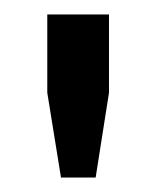

<svg xmlns="http://www.w3.org/2000/svg" viewBox="-20 -820 217 266"><path d="M64.5 -574 45.5 -691.5V-800H131V-691.5L112.5 -574Z"/></svg>

Font: Big Shoulders Stencil Text Thin Medium
Style: Regular
Weight: 500
Version: Version 2.001